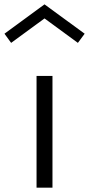

<svg xmlns="http://www.w3.org/2000/svg" viewBox="-60 -860 408 880"><path d="M107.5 0H180.5V-512H107.5ZM-9 -663.5 144 -775.5 297 -663.5 328 -705.5 144 -840 -39.5 -705.5Z"/></svg>

Font: Spartan
Style: Regular
Weight: 400
Designer: Matt Bailey, Mirko Velimirovic
Foundry: Matt Bailey
Version: Version 1.003; ttfautohint (v1.8.3)